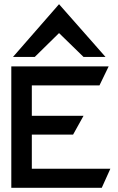

<svg xmlns="http://www.w3.org/2000/svg" viewBox="-20 -897 565 917"><path d="M146 -625 262 -739 379 -625H484L262 -877L42 -625ZM132 -489H455L499 -580H34V0H466L507 -91H132V-254H329L379 -344H132Z"/></svg>

Font: Charger
Style: ExBd
Weight: 400
Designer: Jasper
Foundry: Cannot Into Space Fonts
Version: Version 0.99